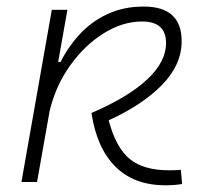

<svg xmlns="http://www.w3.org/2000/svg" viewBox="-20 -547 626 577"><path d="M476.6 9.8Q382.8 9.8 326.7 -46.4Q270.5 -102.5 254.9 -207.5Q365.2 -254.9 422.1 -308.1Q479 -361.3 479 -417.5Q479 -482.4 407.2 -482.4Q348.6 -482.4 291.7 -447Q234.9 -411.6 191.4 -351.1Q147.9 -290.5 129.4 -214.8L91.3 0H44.4L135.7 -517.6H182.6L154.8 -360.8H162.1Q184.6 -406.2 219.5 -444.1Q254.4 -481.9 302.7 -504.6Q351.1 -527.3 412.1 -527.3Q525.9 -527.3 525.9 -423.3Q525.9 -352.1 466.8 -291.7Q407.7 -231.4 306.6 -185.5Q328.6 -102.5 370.4 -68.8Q412.1 -35.2 488.3 -35.2Q501 -35.2 508.3 -35.6Q515.6 -36.1 523.4 -36.6L527.3 5.9Q516.1 7.8 504.2 8.8Q492.2 9.8 476.6 9.8Z"/></svg>

Font: Cascadia Mono ExtraLight
Style: Italic
Weight: 200
Italic angle: -10°
Monospace: yes
Designer: Aaron Bell
Foundry: Saja Typeworks
Version: Version 2404.023; ttfautohint (v1.8.4)